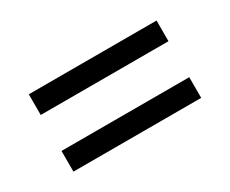

<svg xmlns="http://www.w3.org/2000/svg" viewBox="-56 -616 704 587"><g transform="rotate(-30 296.0 -322.5)"><path d="M70 -459H521V-386H70ZM70 -259H521V-186H70Z"/></g></svg>

Font: hexlsinhala05
Style: Book
Weight: 400
Designer: Jelle Bosma - Monotype Design Team
Foundry: Monotype Imaging Inc.
Version: Version 2.003